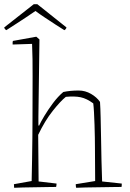

<svg xmlns="http://www.w3.org/2000/svg" viewBox="-32 -886 614 910"><path d="M35 4Q34 -2 34 -13L118 -28Q119 -72 120 -128Q121 -184 121.5 -236Q122 -288 122 -322Q122 -440 122.5 -525Q123 -610 120 -678L28 -675Q27 -685 29 -692L140 -712L155 -699L150 -332V-292L153 -290Q161 -308 178.5 -337Q196 -366 219 -397Q242 -428 268 -450Q301 -457 341 -457Q372 -457 399.5 -441Q427 -425 442 -403Q444 -374 445 -329Q446 -284 447 -231.5Q448 -179 449 -125.5Q450 -72 452 -26L545 -16Q545 -13 545 -8.5Q545 -4 544 0Q531 0 502 0.5Q473 1 438.5 1.5Q404 2 374 2.5Q344 3 329 4Q327 -2 327 -13L419 -28L418 -189Q418 -207 417.5 -235.5Q417 -264 416 -295Q415 -326 413.5 -353.5Q412 -381 410 -396Q379 -419 350.5 -425Q322 -431 280 -427Q255 -407 218 -360.5Q181 -314 149 -247L151 -26L236 -16Q236 -13 235.5 -8.5Q235 -4 234 0Q221 0 194.5 0.5Q168 1 137 1.5Q106 2 78 2.5Q50 3 35 4ZM273 -743Q258 -752 233.5 -768Q209 -784 182.5 -801.5Q156 -819 136 -834Q115 -819 89.5 -802.5Q64 -786 40.5 -770.5Q17 -755 1 -745L-3 -743Q-5 -744 -8.5 -748.5Q-12 -753 -12 -756L128 -866H145L283 -756Q283 -753 279.5 -748.5Q276 -744 273 -743Z"/></svg>

Font: Labrada ExtraLight
Style: Regular
Weight: 200
Designer: Mercedes Jáuregui
Foundry: Omnibus-Type Team
Version: Version 1.000; ttfautohint (v1.8.4.7-5d5b)